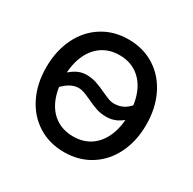

<svg xmlns="http://www.w3.org/2000/svg" viewBox="-125 -655 800 796"><g transform="rotate(30 274.5 -257.5)"><path d="M35.2 -256.8Q35.2 -335.4 65.2 -397Q95.2 -458.5 149.7 -492.9Q204.1 -527.3 274.4 -527.3Q344.7 -527.3 399.2 -492.9Q453.6 -458.5 483.6 -397Q513.7 -335.4 513.7 -256.8Q513.7 -178.7 483.6 -117.7Q453.6 -56.6 399.2 -22.5Q344.7 11.7 274.4 11.7Q204.1 11.7 149.7 -22.5Q95.2 -56.6 65.2 -117.7Q35.2 -178.7 35.2 -256.8ZM429.7 -256.8Q429.7 -315.4 411.1 -359.6Q392.6 -403.8 357.4 -428Q322.3 -452.1 274.4 -452.1Q226.6 -452.1 191.4 -428Q156.2 -403.8 137.7 -359.9Q119.1 -315.9 119.1 -256.8Q119.1 -198.2 137.7 -154.5Q156.2 -110.8 191.2 -87.2Q226.1 -63.5 274.4 -63.5Q322.8 -63.5 357.7 -87.4Q392.6 -111.3 411.1 -155Q429.7 -198.7 429.7 -256.8ZM66.4 -220.7Q89.8 -250.5 108.4 -269.5Q127 -288.6 148.9 -300.8Q170.9 -313 196.3 -313Q221.7 -313 243.4 -305.9Q265.1 -298.8 293.5 -285.2Q313.5 -275.9 326.9 -271Q340.3 -266.1 352.5 -266.1Q380.9 -266.1 402.1 -279.1Q423.3 -292 443.8 -322.3L483.4 -295.9Q462.9 -265.6 444.1 -245.6Q425.3 -225.6 402.6 -214.1Q379.9 -202.6 352.5 -202.6Q327.1 -202.6 305.4 -209.7Q283.7 -216.8 255.4 -230.5Q235.4 -239.7 221.9 -244.6Q208.5 -249.5 196.3 -249.5Q172.4 -249.5 149.7 -235.1Q127 -220.7 104 -191.4Z"/></g></svg>

Font: Intratopia Thin
Style: Regular
Weight: 100
Designer: Rasmus Andersson
Foundry: rsms
Version: Version 3.000;Glyphs 3.2.3 (3260)